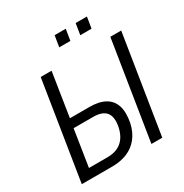

<svg xmlns="http://www.w3.org/2000/svg" viewBox="-199 -1041 1142 1194"><g transform="rotate(-30 371.5 -443.5)"><path d="M44 0 156 -705H234L185 -392H325Q393 -392 435.5 -368.5Q478 -345 493.5 -298Q509 -251 495 -178Q482 -119 450 -79Q418 -39 370.5 -19.5Q323 0 263 0ZM133 -65H266Q328 -65 366.5 -96.5Q405 -128 419 -191Q433 -261 406.5 -294Q380 -327 315 -327H174ZM544 0 656 -705H734L622 0ZM499 -807 512 -887H593L580 -807ZM348 -807 361 -887H441L428 -807Z"/></g></svg>

Font: Nunito Sans 10pt Condensed
Style: Italic
Weight: 400
Width: 3
Italic angle: -9°
Designer: Vernon Adams
Foundry: Vernon Adams
Version: Version 3.101;gftools[0.9.27]